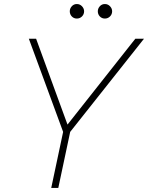

<svg xmlns="http://www.w3.org/2000/svg" viewBox="-20 -932 734 952"><path d="M269 0H234L293 -278L123 -740H159L321 -297H301L651 -740H694L328 -278ZM500 -840Q485 -840 475 -850.5Q465 -861 465 -876Q465 -890 475 -901Q485 -912 500 -912Q515 -912 525.5 -901Q536 -890 536 -876Q536 -861 525.5 -850.5Q515 -840 500 -840ZM361 -840Q346 -840 336 -850.5Q326 -861 326 -876Q326 -890 336 -901Q346 -912 361 -912Q376 -912 386.5 -901Q397 -890 397 -876Q397 -861 386.5 -850.5Q376 -840 361 -840Z"/></svg>

Font: Be Vietnam Pro Variable Thin
Style: Italic
Weight: 100
Italic angle: -12°
Designer: Lam Bao, Tony Le, Vietanh Nguyen
Foundry: Yellow Type Foundry
Version: Version 1.002